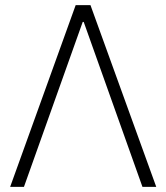

<svg xmlns="http://www.w3.org/2000/svg" viewBox="-20 -727 646 747"><path d="M19.5 0 274.4 -707H332L587.9 0H534.2L305.7 -641.6H301.8L73.2 0Z"/></svg>

Font: Pretendard Std ExtraLight
Style: Regular
Weight: 200
Designer: Base glyphs from Inter by Rasmus Andersson; Hangeul glyphs from Noto Sans CJK(Source Han Sans) by Jang Soo-young and Kan
Foundry: Kil Hyung-jin
Version: Version 1.309